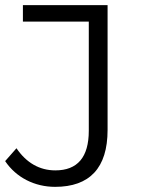

<svg xmlns="http://www.w3.org/2000/svg" viewBox="-25 -720 546 746"><path d="M189 6C323 6 393 -67 393 -215V-700H64V-636H320V-212C320 -109 276 -58 190 -58C128 -58 77 -88 39 -144L-5 -94C38 -30 110 6 189 6Z"/></svg>

Font: Montserrat Lite
Style: Regular
Weight: 400
Designer: Julieta Ulanovsky
Foundry: Julieta Ulanovsky
Version: Version 7.200;PS 007.200;hotconv 1.0.88;makeotf.lib2.5.64775